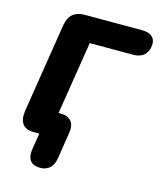

<svg xmlns="http://www.w3.org/2000/svg" viewBox="-129 -796 889 1070"><g transform="rotate(15 316.0 -261.0)"><path d="M204 183C250 183 279 158 288 106L312 -49C322 -111 288 -139 238 -139H226L293 -560H545C599 -560 632 -593 632 -647C632 -684 604 -705 555 -705H224C168 -705 134 -676 125 -620L43 -104C33 -39 57 0 118 0H152L137 93C128 150 151 183 204 183Z"/></g></svg>

Font: SN Pro Heavy
Style: Italic
Weight: 800
Italic angle: -9°
Designer: Tobias Whetton
Foundry: Supernotes
Version: Version 1.001;Glyphs 3.2 (3249)